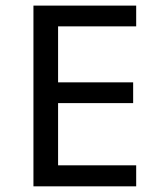

<svg xmlns="http://www.w3.org/2000/svg" viewBox="-20 -658 590 678"><path d="M460.9 0V-74.2H185.1V-293.9H450.2V-367.2H185.1V-564.9H460.9V-638.2H98.1V0Z"/></svg>

Font: CodeNewRoman Nerd Font Mono
Style: Regular
Weight: 400
Monospace: yes
Designer: Sam Radian
Foundry: Code New Roman
Version: Version 2.00 November 29, 2014;Nerd Fonts 3.2.1